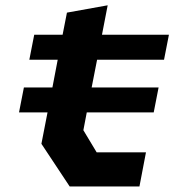

<svg xmlns="http://www.w3.org/2000/svg" viewBox="-20 -686 660 707"><path d="M50 -272H155L132.5 -156.5L236.5 0.5H493.5L517.5 -125H336L287 -206.5L299.5 -272H546L564 -364H317.5L337.5 -466H584L602 -558H355.5L376.5 -666.5L226.5 -639.5L210.5 -558H106L88 -466H192.5L173 -364H68Z"/></svg>

Font: Monaspace Krypton
Style: Bold Italic
Weight: 700
Italic angle: -11°
Designer: Riley Cran & the Lettermatic Team
Foundry: Lettermatic
Version: Version 1.101 (Monaspace Krypton)